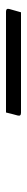

<svg xmlns="http://www.w3.org/2000/svg" viewBox="255 -1035 90 640"><g transform="rotate(-90 300.0 -715.0)"><path d="M245 -740H581Q593 -740 590 -729Q587 -718 584.5 -709.5Q582 -701 579 -690H244Q232 -690 235 -701Q238 -713 240.5 -721.5Q243 -730 245 -740Z"/></g></svg>

Font: Recursive Sn Lnr St Lt
Style: Italic
Weight: 300
Italic angle: -15°
Version: Version 1.079;hotconv 1.0.112;makeotfexe 2.5.65598; ttfautoh